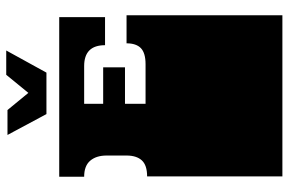

<svg xmlns="http://www.w3.org/2000/svg" viewBox="-175 -751 926 616"><g transform="rotate(-90 288.0 -443.0)"><path d="M30 -171V-172Q30 -185 30 -191Q30 -197 30 -209V-260Q30 -269 30 -273.5Q30 -278 30 -282.5Q30 -287 30 -296V-297Q30 -310 30 -316Q30 -322 30 -334V-434Q66 -434 81.5 -451Q97 -468 97 -500V-564Q97 -597 80.5 -616.5Q64 -636 29 -636V-716H541V-569H451Q451 -636 384 -636H263V-575H380V-505H263V-439H390Q426 -439 441.5 -454Q457 -469 457 -500H547V-334Q547 -321 547 -315Q547 -309 547 -297V-296Q547 -287 547 -282.5Q547 -278 547 -273.5Q547 -269 547 -260V-209Q547 -196 547 -190Q547 -184 547 -172V-171Q547 -162 547 -157.5Q547 -153 547 -148.5Q547 -144 547 -135V0H30V-135Q30 -144 30 -148.5Q30 -153 30 -157.5Q30 -162 30 -171ZM163 -882H243L298 -815L356 -886H434L363 -757H230Z"/></g></svg>

Font: Danfo
Style: Regular
Weight: 400
Version: Version 1.000;Glyphs 3.2 (3236)